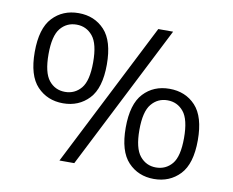

<svg xmlns="http://www.w3.org/2000/svg" viewBox="-81 -855 1175 969"><g transform="rotate(10 506.0 -371.0)"><path d="M247 -287.5Q166.5 -287.5 114.2 -342.5Q62 -397.5 62 -518Q62 -639 113.8 -694.2Q165.5 -749.5 247 -749.5Q328.5 -749.5 380 -694.2Q431.5 -639 431.5 -518Q431.5 -397.5 379.5 -342.5Q327.5 -287.5 247 -287.5ZM280 0 656 -740H732L356 0ZM247 -346Q297 -346 329.2 -384.2Q361.5 -422.5 361.5 -517.5Q361.5 -612.5 329.2 -651.5Q297 -690.5 247 -690.5Q196 -690.5 164.2 -651.8Q132.5 -613 132.5 -519Q132.5 -425 164.2 -385.5Q196 -346 247 -346ZM765 9Q684.5 9 632.5 -46Q580.5 -101 580.5 -222Q580.5 -342.5 632 -397.8Q683.5 -453 765 -453Q847 -453 898.5 -397.8Q950 -342.5 950 -222Q950 -101 897.8 -46Q845.5 9 765 9ZM765 -50Q815.5 -50 847.5 -88Q879.5 -126 879.5 -221Q879.5 -316 847.5 -355Q815.5 -394 765 -394Q715 -394 682.8 -355.2Q650.5 -316.5 650.5 -222.5Q650.5 -128.5 682.8 -89.2Q715 -50 765 -50Z"/></g></svg>

Font: Encode Sans Exp
Style: Regular
Weight: 400
Width: 7
Designer: Multiple Designers
Foundry: Impallari Type
Version: Version 3.002; ttfautohint (v1.8.3) -l 8 -r 50 -G 200 -x 14 